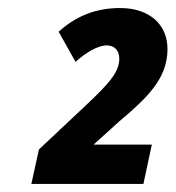

<svg xmlns="http://www.w3.org/2000/svg" viewBox="-20 -874 437 478"><path d="M58 -416H337L358 -514H213L276 -571C346 -630 397 -678 397 -752C397 -813 352 -854 279 -854C217 -854 168 -833 126 -795L168 -720C194 -743 223 -761 246 -761C264 -761 277 -749 277 -728C277 -693 249 -664 193 -611L77 -502Z"/></svg>

Font: Noto Sans Display SemiCondensed Extra
Style: Italic
Weight: 800
Width: 4
Italic angle: -12°
Designer: Monotype Design Team
Foundry: Monotype Imaging Inc.
Version: Version 1.900